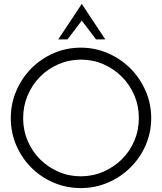

<svg xmlns="http://www.w3.org/2000/svg" viewBox="-20 -951 826 979"><path d="M645 -97Q596 -48 530.5 -20Q465 8 392 8Q318 8 253 -20Q188 -48 139.5 -96.5Q91 -145 63 -210Q35 -275 35 -349Q35 -422 63 -487.5Q91 -553 139.5 -602Q188 -651 253 -679.5Q318 -708 392 -708Q465 -708 530.5 -679.5Q596 -651 645 -602Q694 -553 722.5 -487.5Q751 -422 751 -349Q751 -275 722.5 -210Q694 -145 645 -97ZM184 -139Q224 -99 277.5 -75.5Q331 -52 392 -52Q453 -52 507 -75.5Q561 -99 601.5 -139Q642 -179 665 -233Q688 -287 688 -349Q688 -411 665 -465Q642 -519 601.5 -559.5Q561 -600 507.5 -623.5Q454 -647 393 -647Q332 -647 278 -623.5Q224 -600 184 -559.5Q144 -519 121 -464.5Q98 -410 98 -348.5Q98 -287 121 -233Q144 -179 184 -139ZM324 -750H277Q307 -795 337 -840.5Q367 -886 397 -931Q427 -886 457 -840.5Q487 -795 517 -750H470Q452 -774 433.5 -798Q415 -822 397 -846Q379 -822 360.5 -798Q342 -774 324 -750Z"/></svg>

Font: Josefin Slab SemiBold
Style: Regular
Weight: 600
Designer: Santiago Orozco
Foundry: Typemade
Version: Version 2.000